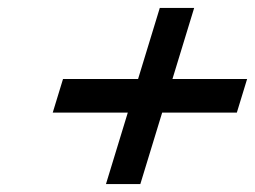

<svg xmlns="http://www.w3.org/2000/svg" viewBox="-20 -582 645 486"><path d="M335.2 -116 390.5 -297H579.5L605.5 -382H416.5L471.5 -562H384.5L329.5 -382H139.5L113.5 -297H303.5L248.2 -116Z"/></svg>

Font: Din Kursivschrift
Style: Condensed Italic Polish
Weight: 400
Version: Version 1.07